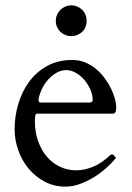

<svg xmlns="http://www.w3.org/2000/svg" viewBox="-20 -677 488 712"><path d="M34.2 -197.8Q34.2 -245.6 47.9 -291.7Q61.5 -337.9 88.4 -374.3Q115.2 -410.6 155.3 -432.6Q195.3 -454.6 248 -454.6Q274.4 -454.6 296.9 -445.1Q319.3 -435.5 337.4 -420.2Q355.5 -404.8 369.4 -385.5Q383.3 -366.2 392.6 -346.7Q401.9 -327.1 406.5 -309.1Q411.1 -291 411.1 -278.3Q411.1 -255.4 398.4 -255.4H115.2Q112.3 -255.4 110.8 -247.6Q109.4 -239.7 109.4 -227.1Q109.4 -186.5 121.6 -152.8Q133.8 -119.1 154.5 -95.2Q175.3 -71.3 203.1 -58.3Q231 -45.4 262.2 -45.4Q293 -45.4 325.4 -58.8Q357.9 -72.3 389.6 -102.5Q391.6 -104 393.6 -104Q395.5 -104 396.5 -104Q400.9 -104 403.8 -99.1Q406.7 -94.2 410.6 -91.8Q393.6 -71.3 372.1 -52.2Q350.6 -33.2 325.7 -18.3Q300.8 -3.4 274.4 5.9Q248 15.1 222.2 15.1Q180.7 15.1 145.8 -3.4Q110.8 -22 85.9 -52Q61 -82 47.6 -120.1Q34.2 -158.2 34.2 -197.8ZM123 -304.2Q123 -300.8 125 -298.8Q127 -296.9 129.4 -296.9H313.5Q323.7 -296.9 323.7 -306.2Q323.7 -324.7 315.2 -344.5Q306.6 -364.3 293 -380.4Q279.3 -396.5 261.7 -406.7Q244.1 -417 225.6 -417Q207 -417 190.2 -407.5Q173.3 -397.9 159.4 -382.8Q145.5 -367.7 136.2 -348.4Q127 -329.1 123 -310.1ZM244.1 -543Q232.4 -543 221.9 -547.4Q211.4 -551.8 203.6 -559.3Q195.8 -566.9 191.4 -577.1Q187 -587.4 187 -599.1Q187 -611.3 191.4 -621.8Q195.8 -632.3 203.6 -640.1Q211.4 -647.9 221.9 -652.6Q232.4 -657.2 244.1 -657.2Q256.3 -657.2 266.8 -652.6Q277.3 -647.9 285.2 -640.1Q293 -632.3 297.1 -621.8Q301.3 -611.3 301.3 -599.1Q301.3 -587.4 297.1 -577.1Q293 -566.9 285.2 -559.3Q277.3 -551.8 266.8 -547.4Q256.3 -543 244.1 -543Z"/></svg>

Font: Kurinto Book Core
Style: Regular
Weight: 400
Designer: Kurinto was developed by Clint Goss from a range of fonts that are compatible with the SIL Open Font License Version 1.1
Foundry: Clinton F. Goss
Version: Version 2.196; July 25, 2020